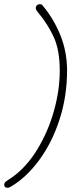

<svg xmlns="http://www.w3.org/2000/svg" viewBox="-32 -769 367 919"><path d="M-12 117Q-12 109 -8.5 104.5Q-5 100 6 93L24 81Q94 32 146 -53Q198 -138 226 -237.5Q254 -337 254 -431Q254 -529 225.5 -591Q197 -653 153 -706Q151 -708 145 -716Q139 -724 139 -731Q139 -738 144.5 -743.5Q150 -749 160 -749Q167 -749 171 -744Q225 -680 257 -600.5Q289 -521 289 -431Q289 -308 253 -197Q217 -86 155.5 -2.5Q94 81 19 125Q10 130 4 130Q-2 130 -7 126.5Q-12 123 -12 117Z"/></svg>

Font: Mali ExtraLight
Style: Italic
Weight: 275
Italic angle: -10°
Version: Version 1.000; ttfautohint (v1.6)